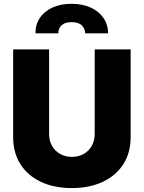

<svg xmlns="http://www.w3.org/2000/svg" viewBox="-20 -962 742 991"><path d="M654.3 -707V-252.9Q654.3 -173.8 616.5 -114.5Q578.6 -55.2 509.8 -23.2Q440.9 8.8 350.6 8.8Q260.3 8.8 191.7 -23.2Q123 -55.2 85.4 -114.5Q47.9 -173.8 47.9 -252.9V-707H233.4V-269.5Q233.4 -235.8 248.5 -209.2Q263.7 -182.6 290.3 -167.5Q316.9 -152.3 350.6 -152.3Q384.8 -152.3 411.6 -167.2Q438.5 -182.1 453.6 -209Q468.8 -235.8 468.8 -269.5V-707ZM349.6 -942.4Q405.8 -942.4 448.2 -922.9Q490.7 -903.3 514.2 -868.9Q537.6 -834.5 538.1 -790H419.9Q418.9 -814.5 402.1 -831.1Q385.3 -847.7 349.6 -847.7Q314.5 -847.7 297.4 -831.1Q280.3 -814.5 281.2 -790H163.1Q162.6 -834.5 185.3 -868.9Q208 -903.3 250.5 -922.9Q293 -942.4 349.6 -942.4Z"/></svg>

Font: Pretendard Std Black
Style: Regular
Weight: 900
Designer: Base glyphs from Inter by Rasmus Andersson; Hangeul glyphs from Noto Sans CJK(Source Han Sans) by Jang Soo-young and Kan
Foundry: Kil Hyung-jin
Version: Version 1.309